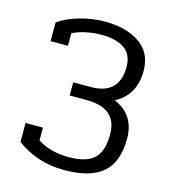

<svg xmlns="http://www.w3.org/2000/svg" viewBox="-103 -746 753 844"><g transform="rotate(15 273.5 -323.5)"><path d="M49 -55V-141H128V-83Q187 -45 270 -45Q350 -45 385.5 -78Q421 -111 421 -189Q421 -308 281 -308H205V-368H285Q414 -368 414 -494Q414 -550 376.5 -576Q339 -602 273 -602Q235 -602 200.5 -594.5Q166 -587 141 -574V-517H62V-602Q99 -629 156.5 -645.5Q214 -662 272 -662Q370 -662 430.5 -620Q491 -578 491 -496Q491 -386 402 -339Q498 -298 498 -190Q498 -84 441.5 -34.5Q385 15 266 15Q202 15 147 -3.5Q92 -22 49 -55Z"/></g></svg>

Font: Pridi Light
Style: Regular
Weight: 300
Designer: Katatrad Team
Foundry: CadsonDemak
Version: Version 1.003